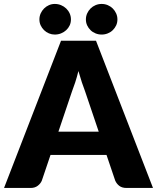

<svg xmlns="http://www.w3.org/2000/svg" viewBox="-33 -930 777 950"><path d="M455.5 -278.5 388 -478Q380.5 -497 372 -522.8Q363.5 -548.5 355 -578.5Q347.5 -548 339 -522Q330.5 -496 323 -477L256 -278.5ZM724 0H593Q571 0 557.5 -10.2Q544 -20.5 537 -36.5L494 -163.5H217L174 -36.5Q168.5 -22.5 154.2 -11.2Q140 0 119 0H-13L269 -728.5H442ZM318 -834Q318 -818 311.8 -804.5Q305.5 -791 294.5 -780.8Q283.5 -770.5 269 -764.8Q254.5 -759 238 -759Q223 -759 209.2 -764.8Q195.5 -770.5 185 -780.8Q174.5 -791 168.2 -804.5Q162 -818 162 -834Q162 -849.5 168.2 -863.5Q174.5 -877.5 185 -888Q195.5 -898.5 209.2 -904.5Q223 -910.5 238 -910.5Q254.5 -910.5 269 -904.5Q283.5 -898.5 294.5 -888Q305.5 -877.5 311.8 -863.5Q318 -849.5 318 -834ZM548 -834Q548 -818 541.8 -804.5Q535.5 -791 525 -780.8Q514.5 -770.5 500.2 -764.8Q486 -759 470 -759Q454 -759 439.8 -764.8Q425.5 -770.5 415 -780.8Q404.5 -791 398.2 -804.5Q392 -818 392 -834Q392 -849.5 398.2 -863.5Q404.5 -877.5 415 -888Q425.5 -898.5 439.8 -904.5Q454 -910.5 470 -910.5Q486 -910.5 500.2 -904.5Q514.5 -898.5 525 -888Q535.5 -877.5 541.8 -863.5Q548 -849.5 548 -834Z"/></svg>

Font: Lato ExtraBold
Style: Regular
Weight: 800
Designer: Lukasz Dziedzic with Adam Twardoch and Botio Nikoltchev
Foundry: tyPoland Lukasz Dziedzic
Version: Version 2.015; 2015-08-06; http://www.latofonts.com/